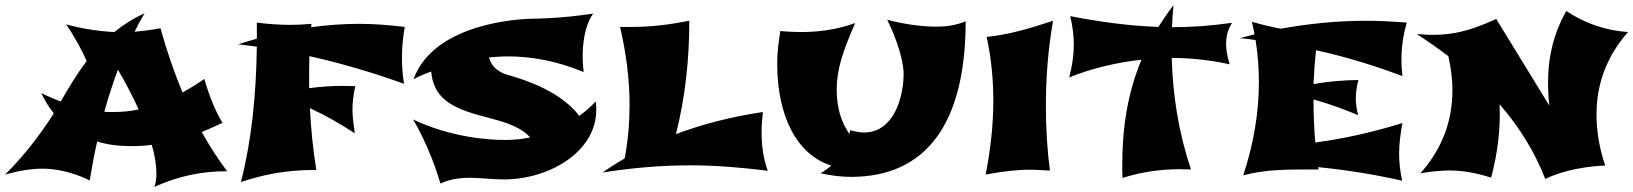

<svg xmlns="http://www.w3.org/2000/svg" viewBox="-79 -663 6371 749"><path d="M789 -184C761 -229 738 -287 718 -355C690 -335 661 -318 633 -302C600 -382 571 -466 547 -553C511 -546 478 -542 446 -539C458 -564 471 -588 485 -611C442 -592 403 -567 367 -538C305 -541 241 -551 179 -568C209 -525 243 -463 259 -425C221 -374 188 -320 158 -267C134 -276 108 -287 82 -300C96 -270 112 -244 131 -221C97 -167 30 -70 -59 18C-2 2 45 -5 87 -5C186 -5 271 41 271 41C280 -12 289 -63 300 -111C341 -98 386 -93 432 -93C458 -93 486 -94 513 -98C525 -57 531 -19 531 12C531 31 530 49 523 66C617 24 706 5 807 5C771 -43 738 -94 708 -148C735 -159 762 -171 789 -184ZM462 -236C429 -229 396 -226 363 -226C351 -226 340 -226 328 -227C344 -285 362 -340 381 -391C412 -339 439 -286 462 -236Z M1155 0C1142 -80 1134 -160 1130 -241C1189 -214 1247 -181 1305 -143C1300 -178 1296 -210 1296 -234C1296 -265 1300 -296 1307 -327C1272 -327 1266 -328 1260 -328C1215 -328 1171 -325 1127 -319V-360C1127 -388 1127 -416 1128 -444C1253 -416 1376 -380 1497 -336C1491 -374 1489 -407 1489 -439C1489 -478 1493 -518 1500 -558C1434 -566 1377 -570 1320 -570C1258 -570 1196 -565 1135 -557C1135 -561 1135 -565 1136 -570C1104 -567 1077 -566 1053 -566C1012 -566 967 -569 923 -575V-512C898 -505 874 -498 850 -490H852L923 -481C920 -295 904 -123 861 47C956 16 1038 0 1155 0Z M2245 -267C2225 -246 2203 -227 2181 -211C2110 -303 1984 -348 1895 -373C1895 -373 1840 -388 1829 -439C1853 -441 1877 -443 1903 -443C1989 -443 2089 -427 2198 -382C2198 -382 2194 -411 2194 -442C2194 -491 2201 -562 2235 -610C2106 -590 1999 -590 1999 -590C1999 -590 1620 -590 1534 -354C1534 -354 1559 -368 1603 -384C1607 -339 1623 -300 1661 -270C1755 -197 1916 -209 1989 -127C1957 -120 1924 -117 1893 -117C1828 -117 1683 -126 1532 -197C1532 -197 1594 -100 1639 53C1721 15 1805 37 1886 37C2064 37 2247 -71 2247 -234C2247 -245 2247 -256 2245 -267Z M2916 3C2899 -44 2892 -94 2892 -146C2892 -173 2894 -200 2897 -226C2775 -208 2663 -179 2558 -140C2595 -287 2610 -434 2610 -582C2528 -566 2459 -558 2387 -558H2340C2363 -458 2377 -357 2377 -254C2377 -185 2371 -115 2358 -45C2328 -28 2299 -9 2271 10C2391 -9 2504 -18 2615 -18C2712 -18 2809 -10 2916 3Z M3688 -580C3651 -564 3611 -559 3573 -559C3512 -559 3436 -571 3382 -586C3417 -516 3446 -428 3446 -375C3446 -284 3408 -146 3291 -146C3278 -146 3260 -149 3237 -155L3235 -140C3201 -188 3185 -246 3185 -313C3185 -393 3209 -463 3257 -573C3178 -544 3100 -538 3046 -538C3004 -538 2965 -542 2965 -542C2957 -488 2953 -461 2953 -413C2953 -214 3027 -60 3164 -17C3142 2 3122 13 3122 13C3163 22 3203 27 3241 27C3534 27 3688 -181 3688 -580Z M4029 -582C3929 -549 3855 -528 3770 -519C3788 -437 3796 -353 3796 -270C3796 -171 3784 -73 3766 18C3830 6 3886 -1 3939 -1C3969 -1 3993 2 4017 2C4006 -79 4001 -164 4001 -249C4001 -362 4010 -474 4029 -582Z M4567 -2C4519 -145 4496 -290 4492 -437C4569 -437 4647 -428 4718 -412C4708 -445 4704 -470 4704 -491C4704 -528 4714 -552 4727 -574C4642 -562 4569 -557 4496 -557H4493C4494 -586 4496 -614 4499 -643C4477 -615 4458 -586 4440 -558C4325 -562 4209 -578 4096 -600C4105 -562 4110 -524 4110 -488C4110 -449 4104 -407 4092 -361C4184 -398 4281 -420 4374 -430C4320 -301 4299 -166 4299 -19C4299 -4 4299 16 4300 31C4377 7 4451 -3 4524 -3C4529 -3 4535 -2 4567 -2Z M5065 -2 5063 -11C5173 0 5281 17 5391 42C5383 6 5379 -29 5379 -64C5379 -100 5384 -141 5392 -183C5276 -147 5163 -122 5052 -107C5047 -164 5045 -222 5045 -275C5103 -259 5161 -238 5219 -214C5213 -238 5210 -259 5210 -278C5210 -303 5214 -327 5220 -351C5158 -350 5100 -345 5045 -335C5047 -379 5050 -423 5055 -467C5169 -442 5281 -408 5392 -366C5389 -390 5388 -411 5388 -427C5388 -478 5395 -527 5409 -575C5351 -579 5302 -582 5252 -582C5139 -582 5027 -571 4918 -551C4880 -558 4843 -567 4805 -578L4815 -529L4757 -514H4759C4779 -512 4799 -510 4819 -507C4828 -451 4832 -396 4832 -342C4832 -222 4811 -101 4771 21C4858 -2 4931 -2 5065 -2Z M6272 -538C6184 -544 6106 -571 6031 -620C5981 -531 5960 -439 5960 -344C5960 -314 5961 -282 5965 -251L5758 -589C5641 -536 5568 -520 5448 -530C5490 -503 5531 -474 5571 -444C5582 -396 5587 -352 5587 -311C5587 -185 5543 -78 5462 13C5505 6 5543 2 5575 2C5625 2 5679 11 5738 30C5764 -68 5775 -163 5771 -256C5847 -169 5908 -71 5949 35C6056 -16 6183 -17 6183 -17C6160 -85 6149 -152 6149 -217C6149 -340 6192 -447 6272 -538Z"/></svg>

Font: Shojumaru
Style: Regular
Weight: 400
Designer: Astigmatic (AOETI)
Foundry: Astigmatic (AOETI)
Version: Version 1.000